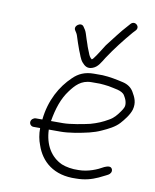

<svg xmlns="http://www.w3.org/2000/svg" viewBox="-82 -818 690 852"><g transform="rotate(10 263.0 -392.5)"><path d="M201.9 -676C206 -669.5 210.1 -664.2 212.8 -656C219.9 -634.9 226 -613.6 234.2 -593C242.4 -575.3 246.7 -555.5 259.3 -541.5C269.7 -529.9 282.8 -517.3 307.2 -527C330 -535.7 340.3 -557.1 354.8 -580C384.9 -625.6 420.2 -670.9 454.5 -711L465.8 -723C483.8 -742.2 456 -766.8 438.4 -748L427 -735C400.2 -706.4 371.7 -666.7 346.6 -635C334 -615.9 317 -586.4 303.7 -570C301.4 -566.7 298.8 -564.3 296 -563C287.7 -569 282.9 -578 279.2 -588.5C274.7 -601.3 269.1 -611.6 265.5 -625C259.7 -642.1 255.5 -653.5 250.3 -671C246.7 -682.5 241.6 -690.6 235.3 -699C222.6 -719.8 187.6 -695.5 201.9 -676ZM165.5 -262C175.4 -320.2 191 -367.1 219.5 -405C241.1 -433.9 265.8 -463 312.5 -463H350.5C362.5 -462.3 375.7 -461 390.1 -459C415.7 -453 452.1 -450.9 464.2 -431C471.6 -419 475.9 -409 477 -401C480.6 -382.7 474.8 -374 464.6 -359C451.1 -339.8 438.6 -324.2 417.8 -313C393.1 -298.5 370.7 -288.9 339.3 -280C311.2 -273.4 252.2 -262 219.5 -262ZM75.5 -243C74.4 -232.4 82.8 -223 93.4 -223H123.4C123 -195.5 128 -169.6 136.5 -148C160 -77.9 218.5 -25.8 319.1 -30C357.8 -30 388.5 -38.8 417.5 -52C432.2 -59.3 442.4 -64.3 448 -67L457.5 -72C465.5 -76.3 473.1 -86.9 468.8 -98C462.9 -112.9 446.1 -107.3 433.7 -102C406.5 -86.1 366.1 -69 323.2 -69C295.4 -67.7 265.7 -73 246.5 -81C195.1 -104.6 165 -154.7 162.4 -223H215.4C232.7 -223 254.2 -225 280 -229C325.3 -237.2 361.5 -244 395.3 -260C422.8 -272.4 451.1 -286.2 470.2 -307C485.6 -324 507.3 -351 514.3 -375C523.2 -407.7 512.1 -429.9 498.5 -453C488.3 -470.3 472.2 -481.7 450 -487C419.2 -494 388.7 -500.4 355.6 -502H316.6C276.5 -502 248 -488.9 223.7 -465C174.7 -418.4 135.7 -350.4 126.5 -262H97.5C86.9 -262 76.6 -253.6 75.5 -243Z"/></g></svg>

Font: Just Breathe
Style: Obl2
Weight: 400
Foundry: Cannot Into Space Fonts
Version: Version 0.72